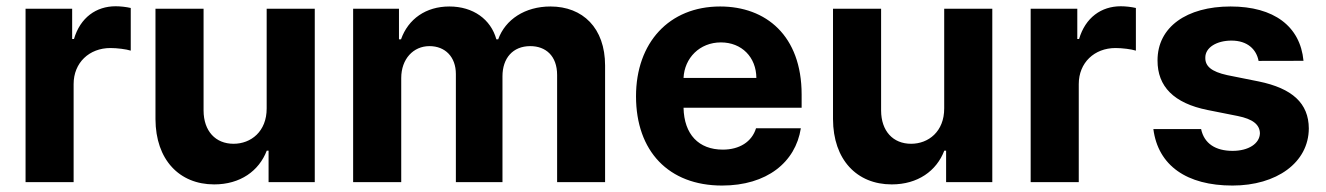

<svg xmlns="http://www.w3.org/2000/svg" viewBox="-20 -573 4172 604"><path d="M60.4 0H211.6V-308.6C211.6 -375.7 260.7 -421.9 327.4 -421.9C348.4 -421.9 377.1 -418.3 391.3 -413.7V-547.9C377.8 -551.1 359 -553.3 343.8 -553.3C282.7 -553.3 232.6 -517.8 212.7 -450.3H207V-545.5H60.4Z M818.9 -232.2C819.2 -159.1 769.2 -120.7 714.8 -120.7C657.7 -120.7 620.7 -160.9 620.4 -225.1V-545.5H469.1V-198.2C469.5 -70.7 544 7.1 653.8 7.1C735.8 7.1 794.7 -35.2 819.2 -99.1H824.9V0H970.2V-545.5H818.9Z M1090.9 0H1242.2V-327.4C1242.2 -387.8 1280.5 -427.9 1331 -427.9C1380.7 -427.9 1414.1 -393.8 1414.1 -340.2V0H1560.7V-333.1C1560.7 -389.6 1593 -427.9 1648.1 -427.9C1696.4 -427.9 1732.6 -397.7 1732.6 -337V0H1883.5V-366.8C1883.5 -485.1 1813.2 -552.6 1711.6 -552.6C1631.7 -552.6 1569.6 -511.7 1547.2 -449.2H1541.5C1524.1 -512.4 1468.4 -552.6 1393.5 -552.6C1320 -552.6 1264.2 -513.5 1241.5 -449.2H1235.1V-545.5H1090.9Z M2251.4 10.7C2392.4 10.7 2482.6 -62.5 2499.3 -169.4H2358.3C2345.2 -126.8 2306.1 -102.3 2253.9 -102.3C2177.9 -102.3 2132.1 -150.2 2130.3 -234H2501.8V-275.6C2501.8 -460.9 2389.6 -552.6 2245.4 -552.6C2084.9 -552.6 1980.8 -438.6 1980.8 -270.2C1980.8 -97.3 2083.5 10.7 2251.4 10.7ZM2130.3 -327.8C2133.2 -390.3 2180.8 -439.6 2247.9 -439.6C2313.6 -439.6 2359 -392.8 2359.4 -327.8Z M2950.3 -232.2C2950.6 -159.1 2900.6 -120.7 2846.2 -120.7C2789.1 -120.7 2752.1 -160.9 2751.8 -225.1V-545.5H2600.5V-198.2C2600.9 -70.7 2675.4 7.1 2785.2 7.1C2867.2 7.1 2926.1 -35.2 2950.6 -99.1H2956.3V0H3101.6V-545.5H2950.3Z M3222.3 0H3373.6V-308.6C3373.6 -375.7 3422.6 -421.9 3489.3 -421.9C3510.3 -421.9 3539.1 -418.3 3553.3 -413.7V-547.9C3539.8 -551.1 3521 -553.3 3505.7 -553.3C3444.6 -553.3 3394.5 -517.8 3374.6 -450.3H3369V-545.5H3222.3Z M3939.3 -381.4 4080.6 -381.7C4070.3 -490.4 3987.6 -552.6 3851.2 -552.6C3713.1 -552.6 3621.1 -487.9 3621.4 -382.8C3621.1 -301.1 3672.6 -248.2 3779.1 -226.9L3873.6 -208.1C3921.2 -198.5 3942.8 -181.1 3943.5 -153.8C3942.8 -121.4 3907.7 -98.4 3857.6 -98.4C3804 -98.4 3768.1 -121.4 3758.5 -166.9H3608.3C3623.2 -52.2 3713.1 10.7 3857.2 10.7C3995.7 10.7 4096.9 -61.4 4097.3 -169C4096.9 -247.9 4045.5 -295.1 3939.6 -316.8L3840.9 -336.6C3790.1 -347.7 3771.3 -365.1 3771.7 -391.3C3771.3 -424 3808.2 -445.3 3854 -445.3C3904.8 -445.3 3932.5 -417.3 3939.3 -381.4Z"/></svg>

Font: Margiela Sans
Style: Bold
Weight: 700
Designer: Stefan Endress, Andreas Faust
Version: Version 1.100;FEAKit 1.0